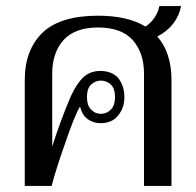

<svg xmlns="http://www.w3.org/2000/svg" viewBox="-20 -616 650 636"><path d="M501 -495C545 -518 571 -552 580 -596C580 -596 508 -596 508 -596C502 -568 487 -545 462 -528C423 -552 370 -564 305 -564C221 -564 160 -545 121 -508C82 -470 62 -418 62 -351C62 -351 62 0 62 0C62 0 151 0 151 0C160 -35 175 -83 196 -142C216 -201 232 -241 245 -263C250 -244 258 -230 271 -221C284 -212 298 -208 313 -208C338 -208 357 -216 371 -233C385 -250 392 -270 392 -294C392 -319 385 -340 372 -357C358 -373 338 -381 312 -381C290 -381 272 -374 257 -361C242 -347 228 -326 215 -298C192 -245 172 -190 153 -131C153 -131 153 -373 153 -373C153 -419 166 -456 191 -484C216 -511 254 -525 305 -525C356 -525 394 -511 419 -484C444 -456 457 -419 457 -373C457 -373 457 0 457 0C457 0 548 0 548 0C548 0 548 -351 548 -351C548 -412 532 -460 501 -495ZM281 -335C290 -344 301 -349 314 -349C327 -349 339 -344 348 -335C357 -326 361 -312 361 -295C361 -277 357 -263 348 -254C339 -244 327 -239 314 -239C301 -239 290 -244 281 -254C272 -263 268 -277 268 -295C268 -312 272 -326 281 -335Z"/></svg>

Font: BUSH 25 TRIRONG
Style: Regular
Weight: 400
Designer: Katatrad Team
Foundry: CadsonDemak